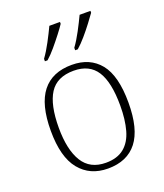

<svg xmlns="http://www.w3.org/2000/svg" viewBox="-142 -861 825 966"><g transform="rotate(-20 270.5 -378.0)"><path d="M270 10Q174 10 118.5 -58Q63 -126 63 -267Q63 -407 116.5 -475Q170 -543 275 -543Q372 -543 425.5 -477Q479 -411 479 -267Q479 -126 426 -58Q373 10 270 10ZM270 -21Q331 -21 367.5 -51Q404 -81 419.5 -136.5Q435 -192 435 -267Q435 -392 396.5 -452Q358 -512 274 -512Q184 -512 145 -451Q106 -390 106 -267Q106 -150 145.5 -85.5Q185 -21 270 -21ZM317 -619Q339 -649 361 -690.5Q383 -732 399 -766H457V-756Q445 -739 423.5 -710.5Q402 -682 377.5 -653.5Q353 -625 331 -606H317ZM155 -619Q177 -649 199 -690.5Q221 -732 237 -766H294V-756Q283 -739 261 -710.5Q239 -682 215 -653.5Q191 -625 169 -606H155Z"/></g></svg>

Font: Noto Rashi Hebrew ExtraLight
Style: Regular
Weight: 250
Version: Version 1.006